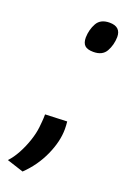

<svg xmlns="http://www.w3.org/2000/svg" viewBox="-223 -596 552 835"><g transform="rotate(20 53.0 -178.0)"><path d="M5 -76 106 -80Q108 -62 108 -45Q108 12 79 76.5Q50 141 -2 191L-79 166Q-59 145 -42 113.5Q-25 82 -13.5 47.5Q-2 13 1 -16Q2 -27 3.5 -42.5Q5 -58 5 -76ZM57 -451Q58 -488 74.5 -517.5Q91 -547 133 -547Q185 -547 185 -499Q184 -462 167.5 -432.5Q151 -403 109 -403Q81 -403 69 -414.5Q57 -426 57 -451Z"/></g></svg>

Font: Georama SemiCondensed SemiBold
Style: Italic
Weight: 600
Width: 4
Italic angle: -9°
Designer: Jean-Baptiste Levee
Foundry: Production Type
Version: Version 1.000